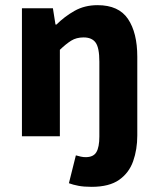

<svg xmlns="http://www.w3.org/2000/svg" viewBox="-20 -528 612 744"><path d="M335 196Q305 196 284 192Q263 188 247 182L274 74Q284 77 293.5 79Q303 81 312 81Q342 81 353.5 61.5Q365 42 365 1V-289Q365 -343 350.5 -363Q336 -383 304 -383Q276 -383 256 -370.5Q236 -358 212 -335V0H65V-496H185L195 -433H199Q230 -464 269 -486Q308 -508 358 -508Q440 -508 476 -454.5Q512 -401 512 -308V-3Q512 51 496 96.5Q480 142 441.5 169Q403 196 335 196Z"/></svg>

Font: Source Sans 3 ExtraLight
Style: Bold
Weight: 700
Version: Version 3.052;hotconv 1.1.0;makeotfexe 2.6.0